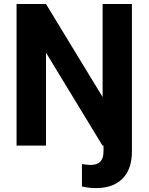

<svg xmlns="http://www.w3.org/2000/svg" viewBox="-20 -731 746 964"><path d="M462.2 213.4Q444.1 213.4 426.6 211.4Q409.1 209.4 391.4 205.1V92.7Q402.7 94.6 413.8 95.8Q424.9 97.1 436 97.1Q466.8 97.1 483.3 80.8Q499.7 64.6 499.7 29.3V0H494.6L210.9 -466.6V0H63.2V-710.9H210.9L495.2 -243.8V-710.9H642.3V29.3Q642.3 118.5 595.1 165.9Q547.9 213.4 462.2 213.4Z"/></svg>

Font: Heebo
Style: Regular
Weight: 400
Designer: Oded Ezer
Foundry: Ezer Type House
Version: Version 3.100